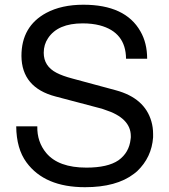

<svg xmlns="http://www.w3.org/2000/svg" viewBox="-20 -761 707 804"><path d="M596.2 -515.1H507.8Q506.8 -626 397.9 -654.8Q366.2 -663.1 326.2 -663.1Q222.2 -663.1 181.2 -601.1Q163.1 -574.2 163.1 -540Q163.1 -483.9 216.8 -456.1Q242.2 -442.9 283.2 -432.1L465.8 -382.8Q585.9 -350.1 613.8 -252.9Q621.1 -228 621.1 -200.2V-186Q615.2 -102.1 554.2 -43.9L541 -33.2Q467.8 22.9 335.9 22.9Q167 22.9 90.8 -81.1Q48.8 -138.2 47.9 -231.9H136.2Q134.8 -167 173.8 -120.1Q225.1 -59.1 341.8 -59.1Q431.2 -59.1 476.1 -89.8Q521 -122.1 526.9 -178.2Q527.8 -181.2 527.8 -185.1V-190.9Q527.8 -267.1 418 -301.8Q407.2 -306.2 394 -309.1L212.9 -356.9Q70.8 -394 69.8 -526.9Q69.8 -650.9 173.8 -707Q237.8 -741.2 329.1 -741.2Q504.9 -741.2 567.9 -629.9Q596.2 -581.1 596.2 -515.1Z"/></svg>

Font: SolaimanLipiNormal
Style: Normal
Weight: 400
Designer: Solaiman Karim
Version: Version 1.6.1 ; ttfautohint (v1.5.65-e2d9)